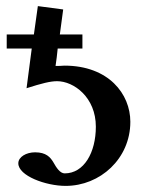

<svg xmlns="http://www.w3.org/2000/svg" viewBox="-20 -597 493 629"><path d="M294 -182C294 -97 255 -29 192 -29C177 -29 165 -47 155 -65C145 -82 131 -98 95 -98C66 -98 40 -83 40 -62C40 -21 130 12 195 12C308 12 407 -77 407 -198C407 -289 336 -382 191 -382C181 -381 172 -381 162 -381C165 -401 167 -417 169 -438H250V-484H176L187 -566L104 -577C100 -547 95 -513 91 -484H2V-438H84L67 -308C117 -324 145 -331 167 -331C222 -331 294 -278 294 -182Z"/></svg>

Font: Libertinus Serif Semibold
Style: Regular
Weight: 600
Designer: Philipp H. Poll, Khaled Hosny
Foundry: Caleb Maclennan
Version: Version 7.050;RELEASE